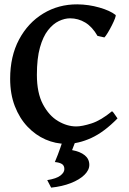

<svg xmlns="http://www.w3.org/2000/svg" viewBox="-20 -650 598 887"><path d="M286.1 14.6Q236.8 14.6 190.4 -5.6Q144 -25.9 107.2 -64.7Q70.3 -103.5 48.6 -159.4Q26.9 -215.3 26.9 -286.1Q26.9 -390.1 68.1 -467.5Q109.4 -544.9 179.9 -587.6Q250.5 -630.4 337.4 -629.9Q389.6 -629.4 439 -615.2Q488.3 -601.1 513.7 -581.1Q516.6 -579.1 511.2 -564.9Q505.9 -550.8 496.6 -532.5Q487.3 -514.2 477.8 -498.5Q468.3 -482.9 462.4 -477.1L430.7 -483.9Q406.2 -526.4 373.8 -545.9Q341.3 -565.4 303.7 -565.4Q278.8 -565.4 252 -552.7Q225.1 -540 201.9 -510.5Q178.7 -481 164.6 -430.7Q150.4 -380.4 150.4 -304.2Q150.4 -221.2 178.2 -168.5Q206.1 -115.7 248 -90.8Q290 -65.9 332.5 -65.9Q358.9 -65.9 402.6 -79.8Q446.3 -93.8 497.6 -136.2Q502.9 -132.8 511.5 -119.4Q520 -106 522.9 -103Q460.9 -39.6 401.6 -12.5Q342.3 14.6 286.1 14.6ZM216.3 216.8 198.2 182.1Q240.7 175.3 259 161.1Q277.3 147 277.3 131.3Q277.3 114.7 266.1 107.7Q254.9 100.6 233.4 98.6Q235.8 93.8 247.1 64.7Q258.3 35.6 272 -6.8L332 -5.9L313 43.5Q350.6 50.3 371.6 67.4Q392.6 84.5 392.6 111.8Q392.6 135.7 369.9 158Q347.2 180.2 307.4 195.8Q267.6 211.4 216.3 216.8Z"/></svg>

Font: David Libre
Style: Bold
Weight: 700
Designer: Ismar David, J. Victor Gaultney, Annie Olsen and Meir Sadan
Foundry: Monotype Imaging Inc. & SIL International
Version: Version 1.100; ttfautohint (v1.8.4.7-5d5b)